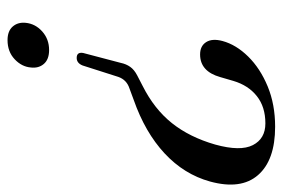

<svg xmlns="http://www.w3.org/2000/svg" viewBox="-143 -616 768 522"><g transform="rotate(90 241.0 -355.0)"><path d="M151 -299.5Q154 -314 161.8 -325Q169.5 -336 185 -344L214 -359Q276.5 -390.5 314.8 -438.5Q353 -486.5 373 -556Q392 -624.5 374.5 -658.5Q357 -692.5 315.5 -692.5Q270.5 -692.5 241.2 -669.2Q212 -646 200 -605.5L189.5 -569.5Q174 -515 128 -515Q105 -515 94.5 -531.5Q84 -548 91.5 -576Q101.5 -613 133.8 -645.8Q166 -678.5 215 -698.8Q264 -719 324.5 -719Q415.5 -719 456 -672.5Q496.5 -626 473.5 -542Q454 -471.5 397 -418.5Q340 -365.5 251.5 -334.5L220.5 -323Q197 -315.5 189 -292.5L158 -195.5Q151.5 -179.5 137.5 -179.5Q121 -179.5 124 -197ZM89 8.5Q64.5 8.5 52.2 -5.5Q40 -19.5 42 -40.5Q44.5 -67 65.5 -85.8Q86.5 -104.5 116 -104.5Q141.5 -104.5 153.8 -90.2Q166 -76 163.5 -55Q161.5 -30 141 -10.8Q120.5 8.5 89 8.5Z"/></g></svg>

Font: Fraunces 144pt S050
Style: Italic
Weight: 400
Italic angle: -16°
Version: Version 1.000; ttfautohint (v1.8.3)